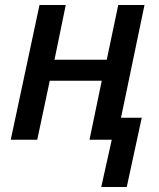

<svg xmlns="http://www.w3.org/2000/svg" viewBox="-20 -559 636 768"><path d="M385 189 427 0H338L387 -236H179L129 0H23L138 -539H243L198 -320H407L453 -539H558L464 -88H547L487 189Z"/></svg>

Font: Noto Sans Display Medium
Style: Italic
Weight: 500
Italic angle: -12°
Designer: Monotype Design Team
Foundry: Monotype Imaging Inc.
Version: Version 2.003